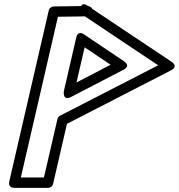

<svg xmlns="http://www.w3.org/2000/svg" viewBox="-20 -881 862 926"><path d="M259.4 -800.2 387.4 -801.9C388 -801.9 389.3 -802 389.5 -802L742.8 -566.1L269.8 -323.1C263.2 -319.7 258.4 -313.2 256.9 -306.4L191.9 -25H80.5ZM239.1 -849.9C228.8 -849.8 217.8 -842.1 215.1 -830.5L24.7 -5.6C18.1 23 42.9 25 49 25H211.8C222.5 25 233.5 17.2 236.1 5.6L303 -283.9L803.4 -541C844.7 -562.2 805.9 -584.1 805.9 -584.1L425 -838.3C422.1 -843.9 416.5 -850.4 404.5 -852.1L402.3 -853.6C377.4 -870.4 372.9 -852.5 371.8 -851.7ZM576.3 -586.7 385.9 -714.7C385.9 -714.7 356.6 -738.4 347.6 -699.5L288.1 -441.8C288.1 -441.8 279.8 -391 324 -414L573.9 -543.8C573.9 -543.8 614.7 -560.9 576.3 -586.7ZM513.4 -568.7 349 -483.3 388.2 -652.9Z"/></svg>

Font: Stormning Aesir
Style: Bold
Weight: 400
Designer: Robert Jablonski, Mew Too
Foundry: Cannot Into Space Fonts
Version: Version 0.90